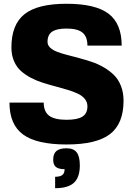

<svg xmlns="http://www.w3.org/2000/svg" viewBox="-20 -740 700 1010"><path d="M230 -520Q230 -502.4 243.7 -489.5Q257.3 -476.6 280.5 -467.5Q303.7 -458.5 333.7 -450.9Q363.8 -443.4 397 -434.3Q430.2 -425.3 463.1 -414.3Q496.1 -403.3 526.1 -385.7Q556.2 -368.2 579.3 -345.5Q602.5 -322.8 616.2 -288.1Q629.9 -253.4 629.9 -210Q629.9 -89.4 558.8 -34.7Q487.8 20 330.1 20Q172.9 20 101.3 -32.5Q29.8 -85 29.8 -200.2H210Q210 -152.8 238.5 -131.3Q267.1 -109.9 330.1 -109.9Q387.7 -109.9 413.8 -126.7Q439.9 -143.6 439.9 -180.2Q439.9 -202.6 426.3 -219.5Q412.6 -236.3 389.4 -247.3Q366.2 -258.3 336.2 -267.3Q306.2 -276.4 272.9 -285.2Q239.7 -293.9 206.8 -304.2Q173.8 -314.5 143.8 -330.1Q113.8 -345.7 90.6 -366.2Q67.4 -386.7 53.7 -418.5Q40 -450.2 40 -490.2Q40 -610.8 108.9 -665.5Q177.7 -720.2 330.1 -720.2Q482.4 -720.2 551.3 -667.7Q620.1 -615.2 620.1 -500H439.9Q439.9 -547.4 413.8 -568.6Q387.7 -589.8 330.1 -589.8Q277.8 -589.8 253.9 -573.2Q230 -556.6 230 -520ZM399.9 129.9Q399.9 192.9 368.9 221.4Q337.9 250 270 250V189.9Q296.4 189.9 308.1 180.4Q319.8 170.9 319.8 149.9Q288.1 149.9 273.9 138.2Q259.8 126.5 259.8 100.1Q259.8 68.8 276.6 54.4Q293.5 40 330.1 40Q366.7 40 383.3 61.3Q399.9 82.5 399.9 129.9Z"/></svg>

Font: Fivo Sans Heavy
Style: Regular
Weight: 900
Designer: Alexander Slobzheninov
Foundry: Alexander Slobzheninov
Version: 1.0